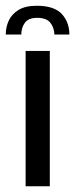

<svg xmlns="http://www.w3.org/2000/svg" viewBox="-41 -647 261 667"><path d="M87 -627Q147 -627 173.5 -598.5Q200 -570 200 -527H148Q147 -552 133.5 -568.5Q120 -585 88 -585Q58 -585 45.5 -568Q33 -551 33 -527H-21Q-21 -553 -10.5 -575.5Q0 -598 23.5 -612.5Q47 -627 87 -627ZM48 -470H132V0H48Z"/></svg>

Font: Smooch Sans Thin SemiBold
Style: Regular
Weight: 600
Version: Version 1.010